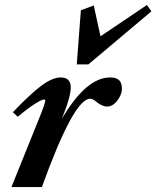

<svg xmlns="http://www.w3.org/2000/svg" viewBox="-20 -759 634 779"><path d="M291.5 -497.6 308.1 -717.3 360.4 -736.8 387.7 -611.8 576.2 -738.8 594.2 -712.9 338.4 -497.6ZM26.4 0 139.2 -279.8Q163.6 -339.4 163.6 -351.1Q163.6 -355.5 159.2 -355.5Q150.4 -355.5 123 -338.6Q95.7 -321.8 52.2 -285.2L32.2 -303.7Q103 -377.9 147.9 -411.4Q192.9 -444.8 226.1 -444.8Q267.1 -444.8 267.1 -404.3Q267.1 -369.1 236.8 -292L231 -276.9Q329.6 -444.8 426.8 -444.8Q451.7 -444.8 463.1 -433.8Q474.6 -422.9 474.6 -398.4Q474.6 -375.5 456.1 -351.1Q437.5 -326.7 414.6 -326.7Q394 -326.7 368.2 -348.1Q355.5 -358.4 345.7 -358.4Q279.3 -358.4 149.9 0Z"/></svg>

Font: Elstob ExtraBold
Style: Italic
Weight: 800
Italic angle: -20°
Designer: Peter S. Baker
Version: Version 1.015